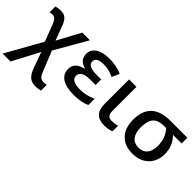

<svg xmlns="http://www.w3.org/2000/svg" viewBox="-16 -1208 2105 2105"><g transform="rotate(45 1036.5 -155.0)"><path d="M27 -534V-443Q47 -450 70 -450Q94 -450 112 -431.5Q130 -413 144 -374L219 -180L-17 240H106L271 -73L333 101Q360 178 396 209Q432 240 492 240Q535 240 568 229V140Q548 145 522 145Q491 145 472 128Q453 111 436 68L342 -166L557 -540H438L293 -271L239 -415Q220 -471 200 -499Q182 -523 159 -534Q136 -545 102 -545Q61 -545 27 -534Z M739 -396Q739 -461 854 -461Q892 -461 925.5 -453.5Q959 -446 1010 -424L1048 -511Q961 -550 853 -550Q751 -550 692 -512Q633 -474 633 -408Q633 -311 735 -284V-279Q671 -263 640.5 -231Q610 -199 610 -148Q610 -72 672.5 -31Q735 10 853 10Q974 10 1047 -27V-123Q956 -81 861 -81Q724 -81 724 -157Q724 -197 760 -217.5Q796 -238 871 -238H948V-324H884Q810 -324 774.5 -341.5Q739 -359 739 -396Z M1164 -163Q1164 -75 1204 -32.5Q1244 10 1328 10Q1359 10 1389 4.5Q1419 -1 1438 -10V-96Q1395 -83 1350 -83Q1279 -83 1279 -164V-540H1164Z M1934 -451H2068V-540H1806Q1507 -540 1507 -260Q1507 -133 1575 -61.5Q1643 10 1763 10Q1844 10 1900 -21Q1958 -52 1989.5 -109Q2021 -166 2021 -240Q2021 -363 1934 -451ZM1801 -451H1829Q1903 -368 1903 -249Q1903 -169 1867 -126.5Q1831 -84 1765 -84Q1697 -84 1661.5 -129.5Q1626 -175 1626 -260Q1626 -361 1666.5 -406Q1707 -451 1801 -451Z"/></g></svg>

Font: OpenSansMMV
Style: Semibold
Weight: 600
Designer: Steve Matteson
Foundry: Ascender Corporation
Version: Version 6.000